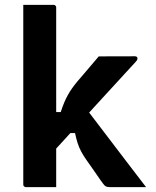

<svg xmlns="http://www.w3.org/2000/svg" viewBox="-20 -770 640 790"><path d="M211.2 0Q189 0 169.3 0Q149.5 0 129.4 0Q109.2 0 86.8 0Q83.8 0 81.3 -1.5Q78.8 -3 77.3 -5Q75.8 -7 75.8 -11Q75.8 -91 75.8 -171Q75.8 -251 75.8 -331.4Q75.8 -411.7 75.8 -491.7Q75.8 -571.7 75.8 -651.7Q75.8 -680 75.8 -705.2Q75.8 -730.3 75.8 -750Q100.8 -750 121.4 -750Q142 -750 161.3 -750Q180.6 -750 200.2 -750Q204.2 -750 206.2 -748.5Q208.2 -747 209.7 -745Q211.2 -743 211.2 -739Q211.2 -647 211.2 -554.5Q211.2 -462 211.2 -369.5Q211.2 -277 211.2 -184.5Q211.2 -92 211.2 0ZM433.8 0Q421.7 0 415.8 -2.9Q410 -5.9 404.3 -14.1Q400.3 -19.1 393 -29.6Q385.8 -40.2 376.5 -53.4Q367.3 -66.5 356.9 -81.7Q346.5 -96.9 336.1 -111.1Q322.7 -130.2 313.9 -146.8Q305.1 -163.4 299.2 -181.8Q293.3 -200.2 288.8 -222.5H247.8L330.7 -328Q373.5 -272.4 414.8 -217.7Q456.1 -163 497.5 -109.1Q538.8 -55.1 581 0Q558.8 0 538.2 0Q517.7 0 493.1 0Q468.6 0 433.8 0ZM192.1 -308.9H229.9Q236.8 -330.3 243.9 -347.3Q251.1 -364.4 259.2 -379Q267.3 -393.7 276.8 -407Q286.3 -420.4 298 -434.4Q311.3 -450 324.3 -465.1Q337.3 -480.2 352.6 -498.3Q367.8 -516.5 386.3 -538L535.3 -538.4Q538.5 -538.4 540.9 -537.3Q543.3 -536.2 544.4 -534.2Q545.5 -532.2 545.5 -529.1Q545.5 -526.4 544.4 -523.8Q543.3 -521.2 537.3 -514.5Q506.1 -480.3 475.8 -447.5Q445.5 -414.7 416.1 -382.5Q386.7 -350.3 358.4 -319.5Q330 -288.7 301.7 -257.9Q273.4 -227.1 246.5 -197.2Q219.5 -167.3 192.1 -137.9Z"/></svg>

Font: Recursive Sans Linear Light
Style: Regular
Weight: 300
Version: Version 1.085